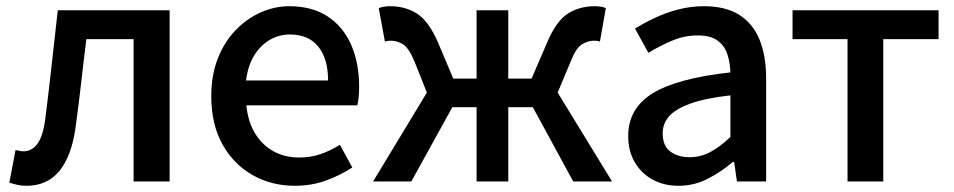

<svg xmlns="http://www.w3.org/2000/svg" viewBox="-20 -584 3070 618"><path d="M65 14Q49 14 36 11Q23 8 10 4L30 -101Q36 -100 42.5 -98.5Q49 -97 56 -97Q83 -97 101 -122Q119 -147 126 -203Q137 -290 146.5 -377Q156 -464 166 -551H526V0H410V-458H258Q249 -387 241 -315.5Q233 -244 223 -172Q210 -81 171 -33.5Q132 14 65 14Z M929 14Q854 14 793 -20.5Q732 -55 696 -119.5Q660 -184 660 -275Q660 -342 681 -395.5Q702 -449 738 -486.5Q774 -524 819 -544Q864 -564 911 -564Q984 -564 1034 -531.5Q1084 -499 1110 -440.5Q1136 -382 1136 -304Q1136 -287 1134.5 -271.5Q1133 -256 1130 -245H773Q778 -193 800.5 -155.5Q823 -118 859.5 -97.5Q896 -77 943 -77Q980 -77 1012 -88Q1044 -99 1074 -118L1114 -45Q1076 -20 1029.5 -3Q983 14 929 14ZM772 -325H1036Q1036 -395 1004.5 -434Q973 -473 913 -473Q879 -473 849 -456Q819 -439 798.5 -406Q778 -373 772 -325Z M1181 0 1354 -286 1315 -384Q1297 -428 1278.5 -440.5Q1260 -453 1238 -453Q1233 -453 1228.5 -452.5Q1224 -452 1219 -450L1199 -558Q1215 -564 1236 -564Q1285 -564 1322.5 -540Q1360 -516 1390 -447L1439 -331H1514V-551H1616V-331H1691L1741 -447Q1770 -516 1807.5 -540Q1845 -564 1894 -564Q1916 -564 1930 -558L1911 -450Q1906 -452 1902 -452.5Q1898 -453 1892 -453Q1871 -453 1852 -440.5Q1833 -428 1816 -384L1775 -286L1950 0H1825L1695 -239H1616V0H1514V-239H1436L1304 0Z M2164 14Q2117 14 2080.5 -6Q2044 -26 2023 -62Q2002 -98 2002 -146Q2002 -235 2080.5 -283.5Q2159 -332 2331 -351Q2330 -383 2321 -410Q2312 -437 2289.5 -453.5Q2267 -470 2226 -470Q2183 -470 2143 -453Q2103 -436 2067 -414L2024 -492Q2053 -510 2088 -526.5Q2123 -543 2163 -553.5Q2203 -564 2246 -564Q2315 -564 2359 -536.5Q2403 -509 2424.5 -457Q2446 -405 2446 -331V0H2352L2343 -63H2339Q2302 -31 2258 -8.5Q2214 14 2164 14ZM2199 -78Q2235 -78 2266 -94.5Q2297 -111 2331 -143V-277Q2250 -268 2202 -250.5Q2154 -233 2133.5 -209.5Q2113 -186 2113 -155Q2113 -114 2138 -96Q2163 -78 2199 -78Z M2708 0V-458H2531V-551H3001V-458H2823V0Z"/></svg>

Font: Noto Sans SC Medium
Style: Regular
Weight: 500
Designer: Ryoko NISHIZUKA  (kana, bopomofo & ideographs); Paul D. Hunt (Latin, Greek & Cyrillic); Sandoll Communications , Soo-you
Foundry: Adobe
Version: Version 2.004-H2;hotconv 1.0.118;makeotfexe 2.5.65603